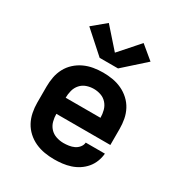

<svg xmlns="http://www.w3.org/2000/svg" viewBox="-183 -899 965 1032"><g transform="rotate(30 300.0 -383.0)"><path d="M303 8Q273 8 243 3Q213 -2 185.5 -14.5Q158 -27 135.5 -47.5Q113 -68 99 -94Q85 -120 79 -150Q73 -180 73 -210V-310Q73 -340 78.5 -369.5Q84 -399 98 -425.5Q112 -452 134.5 -472.5Q157 -493 184 -505.5Q211 -518 240.5 -523Q270 -528 300 -528Q330 -528 359.5 -523Q389 -518 416 -505.5Q443 -493 465.5 -472.5Q488 -452 502 -425.5Q516 -399 521.5 -369.5Q527 -340 527 -310V-210H192Q192 -187 198 -164.5Q204 -142 219.5 -125Q235 -108 257.5 -100.5Q280 -93 303 -93Q319 -93 336 -95.5Q353 -98 368 -105Q383 -112 394 -125.5Q405 -139 406 -155H525Q523 -130 513.5 -105.5Q504 -81 487.5 -61.5Q471 -42 449.5 -28Q428 -14 403.5 -6Q379 2 353.5 5Q328 8 303 8ZM192 -310H408Q408 -333 402 -355.5Q396 -378 381 -395Q366 -412 344.5 -419.5Q323 -427 300 -427Q277 -427 255.5 -419.5Q234 -412 219 -395Q204 -378 198 -355.5Q192 -333 192 -310ZM243 -587 110 -706 192 -774 300 -652 408 -774 490 -706 357 -587Z"/></g></svg>

Font: Iosevka Custom Extended
Style: Bold
Weight: 700
Width: 7
Monospace: yes
Designer: Belleve Invis
Foundry: Belleve Invis
Version: Version 11.2.4; ttfautohint (v1.8.4)